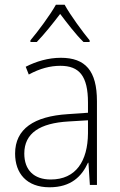

<svg xmlns="http://www.w3.org/2000/svg" viewBox="-20 -784 508 814"><path d="M254 -764H217C193 -721 142 -652 109 -613V-606H136C168 -639 207 -688 235 -725C264 -687 300 -639 334 -606H360V-613C331 -648 278 -720 254 -764ZM238 -539C185 -539 134 -524 89 -501L102 -468C150 -494 193 -505 236 -505C316 -505 353 -462 353 -349V-306L267 -300C125 -291 44 -238 44 -133C44 -49 93 10 190 10C282 10 327 -37 353 -94H355L361 0H391V-355C391 -484 342 -539 238 -539ZM270 -269 353 -274V-219C352 -101 302 -23 195 -23C124 -23 83 -63 83 -133C83 -220 150 -262 270 -269Z"/></svg>

Font: Noto Sans Thai SemCond ExtLt
Style: Regular
Weight: 200
Width: 4
Designer: Monotype Design Team
Foundry: Monotype Imaging Inc.
Version: Version 2.002